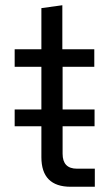

<svg xmlns="http://www.w3.org/2000/svg" viewBox="-20 -713 429 733"><path d="M250 0Q138 0 138 -113V-231H36V-295H138V-458H36V-525H138V-682L218 -693V-525H340V-458H219V-295H341V-231H219V-126Q219 -69 274 -69H342V0Z"/></svg>

Font: Mona Sans
Style: Regular
Weight: 400
Designer: Deni Anggara
Foundry: GitHub
Version: Version 2.000;Glyphs 3.2.3 (3260)